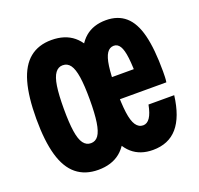

<svg xmlns="http://www.w3.org/2000/svg" viewBox="-115 -754 930 898"><g transform="rotate(-20 350.0 -305.0)"><path d="M228 18Q163 18 120 -17Q77 -52 56.5 -123.5Q36 -195 36 -305Q36 -415 56.5 -486.5Q77 -558 120 -593Q163 -628 228 -628Q295 -628 337.5 -593Q380 -558 400.5 -486.5Q421 -415 421 -305Q421 -194 400.5 -122.5Q380 -51 337.5 -16.5Q295 18 228 18ZM238 -111Q261 -111 275 -130.5Q289 -150 295.5 -193Q302 -236 302 -305Q302 -375 295.5 -417.5Q289 -460 275 -479.5Q261 -499 237 -499Q215 -499 200.5 -479.5Q186 -460 179.5 -417.5Q173 -375 173 -305Q173 -236 179.5 -193Q186 -150 200.5 -130.5Q215 -111 238 -111ZM500 18Q437 18 396.5 -17.5Q356 -53 336 -125Q316 -197 316 -309Q316 -418 335.5 -488.5Q355 -559 395.5 -593.5Q436 -628 499 -628Q558 -628 596 -595Q634 -562 651.5 -492.5Q669 -423 669 -312Q669 -299 668.5 -284Q668 -269 666 -258H402V-368H591L545 -311Q545 -382 540 -424Q535 -466 523.5 -484.5Q512 -503 493 -503Q472 -503 459 -483.5Q446 -464 440 -421.5Q434 -379 434 -309Q434 -236 440 -191.5Q446 -147 460 -126.5Q474 -106 496 -106Q516 -106 530 -126.5Q544 -147 552 -189H680Q667 -85 622.5 -33.5Q578 18 500 18Z"/></g></svg>

Font: Martian Mono SemiExpanded SemiBold
Style: Regular
Weight: 600
Monospace: yes
Version: Version 0.930